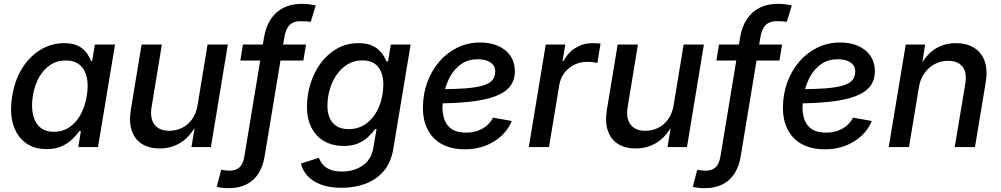

<svg xmlns="http://www.w3.org/2000/svg" viewBox="-20 -776 5279 1013"><path d="M225.6 10.7Q159.2 10.7 113.5 -23.4Q67.9 -57.6 49.1 -120.4Q30.3 -183.1 44.4 -269.5Q59.1 -357.4 99.1 -419.4Q139.2 -481.4 196 -514.9Q252.9 -548.3 318.8 -548.3Q366.2 -548.3 394.8 -532.7Q423.3 -517.1 438.2 -495.4Q453.1 -473.6 460.4 -454.6H466.3L480.5 -541H586.9L497.1 0H393.1L406.7 -84H398.9Q384.3 -64 361.8 -42Q339.4 -20 305.9 -4.6Q272.5 10.7 225.6 10.7ZM264.6 -80.6Q310.1 -80.6 345.7 -104.5Q381.3 -128.4 405 -171.1Q428.7 -213.9 438 -270.5Q447.3 -327.1 437.7 -368.9Q428.2 -410.6 400.4 -433.8Q372.6 -457 327.1 -457Q280.3 -457 244.4 -432.9Q208.5 -408.7 185.3 -366.7Q162.1 -324.7 153.3 -270.5Q144.5 -215.8 153.8 -172.6Q163.1 -129.4 190.9 -105Q218.8 -80.6 264.6 -80.6Z M822.8 7.3Q768.1 7.3 730 -15.9Q691.9 -39.1 675.8 -85Q659.7 -130.9 670.4 -198.2L727.1 -541H834L779.8 -211.4Q770 -152.3 794.9 -119.1Q819.8 -85.9 873.5 -85.9Q909.2 -85.9 940.4 -101.3Q971.7 -116.7 993.7 -147.2Q1015.6 -177.7 1022.5 -221.7L1075.2 -541H1182.1L1092.8 0H990.2L1011.7 -132.8H1024.4Q988.3 -59.6 937.3 -26.1Q886.2 7.3 822.8 7.3Z M1594.7 -541 1580.6 -456.5H1248L1261.7 -541ZM1186 216.8Q1174.3 216.8 1163.8 216.1Q1153.3 215.3 1143.6 213.9Q1133.8 212.4 1123.5 210L1147 119.6Q1155.3 121.6 1168.7 123Q1182.1 124.5 1190.4 124.5Q1225.1 124.5 1244.1 106.4Q1263.2 88.4 1269.5 48.3L1373 -578.6Q1382.8 -635.7 1408.9 -675.3Q1435.1 -714.8 1476.6 -735.4Q1518.1 -755.9 1572.8 -755.9Q1592.8 -755.9 1610.6 -753.4Q1628.4 -751 1646 -747.6L1619.6 -661.1Q1610.8 -662.6 1594.7 -663.3Q1578.6 -664.1 1564 -664.1Q1527.8 -664.1 1507.8 -643.8Q1487.8 -623.5 1480.5 -581.1L1376.5 46.9Q1367.7 102.5 1343 140.4Q1318.4 178.2 1278.8 197.5Q1239.3 216.8 1186 216.8Z M1782.2 214.8Q1717.3 214.8 1672.4 197.5Q1627.4 180.2 1601.6 150.9Q1575.7 121.6 1567.9 86.9L1662.1 56.6Q1668.5 73.2 1681.4 89.8Q1694.3 106.4 1718.8 117.7Q1743.2 128.9 1784.2 128.9Q1848.6 128.9 1894.3 96.9Q1939.9 64.9 1950.2 2L1966.8 -96.2L1958.5 -94.7Q1944.3 -74.7 1923.1 -54.2Q1901.9 -33.7 1870.4 -19.8Q1838.9 -5.9 1793.5 -5.9Q1735.8 -5.9 1692.4 -30Q1648.9 -54.2 1624.3 -100.6Q1599.6 -147 1599.6 -212.9Q1599.6 -275.4 1618.2 -335Q1636.7 -394.5 1672.1 -442.6Q1707.5 -490.7 1757.8 -519.5Q1808.1 -548.3 1871.6 -548.3Q1908.7 -548.3 1934.3 -538.8Q1960 -529.3 1976.8 -513.9Q1993.7 -498.5 2003.7 -481.9Q2013.7 -465.3 2019.5 -451.2L2027.3 -452.6L2042 -541H2146.5L2055.2 8.8Q2043 81.5 2004.2 127Q1965.3 172.4 1907.7 193.6Q1850.1 214.8 1782.2 214.8ZM1819.3 -94.7Q1865.7 -94.7 1900.1 -115.7Q1934.6 -136.7 1957.3 -170.9Q1980 -205.1 1991.2 -246.8Q2002.4 -288.6 2002.4 -330.6Q2002.4 -388.7 1974.9 -423.1Q1947.3 -457.5 1892.1 -457.5Q1848.1 -457.5 1813.7 -436.5Q1779.3 -415.5 1755.6 -380.6Q1731.9 -345.7 1719.7 -303.5Q1707.5 -261.2 1707.5 -218.3Q1707.5 -161.1 1735.8 -127.9Q1764.2 -94.7 1819.3 -94.7Z M2431.6 11.7Q2363.3 11.7 2313.7 -14.4Q2264.2 -40.5 2237.5 -90.3Q2210.9 -140.1 2211.4 -210.4Q2211.9 -281.2 2234.9 -343.3Q2257.8 -405.3 2298.8 -452.1Q2339.8 -499 2394.5 -525.4Q2449.2 -551.8 2513.2 -551.8Q2567.4 -551.8 2608.6 -533.4Q2649.9 -515.1 2673.1 -481.2Q2696.3 -447.3 2696.3 -399.9Q2696.3 -352.1 2670.4 -319.6Q2644.5 -287.1 2592 -267.6Q2539.6 -248 2459.7 -239.3Q2379.9 -230.5 2272 -230.5L2284.7 -305.2Q2375.5 -305.2 2435.3 -309.8Q2495.1 -314.5 2529.5 -325.2Q2564 -335.9 2578.4 -354Q2592.8 -372.1 2592.8 -398.9Q2592.8 -428.7 2568.4 -446Q2543.9 -463.4 2502 -463.4Q2450.2 -463.4 2414.3 -438.5Q2378.4 -413.6 2356.4 -374.5Q2334.5 -335.4 2324.7 -291.5Q2314.9 -247.6 2314.5 -209.5Q2314.5 -172.4 2325.9 -142.1Q2337.4 -111.8 2364.7 -94Q2392.1 -76.2 2438.5 -76.2Q2488.3 -76.2 2525.9 -97.7Q2563.5 -119.1 2581.5 -155.3L2680.2 -137.7Q2651.4 -69.3 2585.2 -28.8Q2519 11.7 2431.6 11.7Z M2770 0 2859.4 -541H2962.4L2948.2 -454.1H2953.6Q2975.6 -498 3016.4 -523.2Q3057.1 -548.3 3105 -548.3Q3115.7 -548.3 3128.2 -547.6Q3140.6 -546.9 3148.4 -545.9L3131.8 -444.3Q3124.5 -445.8 3108.9 -447.8Q3093.3 -449.7 3076.7 -449.7Q3041 -449.7 3010 -434.3Q2979 -418.9 2958 -391.6Q2937 -364.3 2930.7 -327.1L2876.5 0Z M3334.5 7.3Q3279.8 7.3 3241.7 -15.9Q3203.6 -39.1 3187.5 -85Q3171.4 -130.9 3182.1 -198.2L3238.8 -541H3345.7L3291.5 -211.4Q3281.7 -152.3 3306.6 -119.1Q3331.5 -85.9 3385.3 -85.9Q3420.9 -85.9 3452.1 -101.3Q3483.4 -116.7 3505.4 -147.2Q3527.3 -177.7 3534.2 -221.7L3586.9 -541H3693.8L3604.5 0H3502L3523.4 -132.8H3536.1Q3500 -59.6 3449 -26.1Q3397.9 7.3 3334.5 7.3Z M4106.4 -541 4092.3 -456.5H3759.8L3773.4 -541ZM3697.8 216.8Q3686 216.8 3675.5 216.1Q3665 215.3 3655.3 213.9Q3645.5 212.4 3635.3 210L3658.7 119.6Q3667 121.6 3680.4 123Q3693.8 124.5 3702.1 124.5Q3736.8 124.5 3755.9 106.4Q3774.9 88.4 3781.2 48.3L3884.8 -578.6Q3894.5 -635.7 3920.7 -675.3Q3946.8 -714.8 3988.3 -735.4Q4029.8 -755.9 4084.5 -755.9Q4104.5 -755.9 4122.3 -753.4Q4140.1 -751 4157.7 -747.6L4131.3 -661.1Q4122.6 -662.6 4106.4 -663.3Q4090.3 -664.1 4075.7 -664.1Q4039.6 -664.1 4019.5 -643.8Q3999.5 -623.5 3992.2 -581.1L3888.2 46.9Q3879.4 102.5 3854.7 140.4Q3830.1 178.2 3790.5 197.5Q3751 216.8 3697.8 216.8Z M4331.1 11.7Q4262.7 11.7 4213.1 -14.4Q4163.6 -40.5 4137 -90.3Q4110.4 -140.1 4110.8 -210.4Q4111.3 -281.2 4134.3 -343.3Q4157.2 -405.3 4198.2 -452.1Q4239.3 -499 4293.9 -525.4Q4348.6 -551.8 4412.6 -551.8Q4466.8 -551.8 4508.1 -533.4Q4549.3 -515.1 4572.5 -481.2Q4595.7 -447.3 4595.7 -399.9Q4595.7 -352.1 4569.8 -319.6Q4543.9 -287.1 4491.5 -267.6Q4439 -248 4359.1 -239.3Q4279.3 -230.5 4171.4 -230.5L4184.1 -305.2Q4274.9 -305.2 4334.7 -309.8Q4394.5 -314.5 4429 -325.2Q4463.4 -335.9 4477.8 -354Q4492.2 -372.1 4492.2 -398.9Q4492.2 -428.7 4467.8 -446Q4443.4 -463.4 4401.4 -463.4Q4349.6 -463.4 4313.7 -438.5Q4277.8 -413.6 4255.9 -374.5Q4233.9 -335.4 4224.1 -291.5Q4214.4 -247.6 4213.9 -209.5Q4213.9 -172.4 4225.3 -142.1Q4236.8 -111.8 4264.2 -94Q4291.5 -76.2 4337.9 -76.2Q4387.7 -76.2 4425.3 -97.7Q4462.9 -119.1 4481 -155.3L4579.6 -137.7Q4550.8 -69.3 4484.6 -28.8Q4418.5 11.7 4331.1 11.7Z M4828.1 -315.4 4775.9 0H4668.9L4758.8 -541H4860.8L4840.3 -408.2L4826.2 -411.6Q4861.8 -483.4 4910.9 -515.9Q4960 -548.3 5022.5 -548.3Q5079.6 -548.3 5118.9 -524.2Q5158.2 -500 5175 -453.4Q5191.9 -406.7 5180.2 -338.9L5124 0H5017.1L5072.8 -333Q5083 -393.1 5058.3 -424.1Q5033.7 -455.1 4982.4 -455.1Q4944.8 -455.1 4912.6 -438.5Q4880.4 -421.9 4857.9 -390.6Q4835.4 -359.4 4828.1 -315.4Z"/></svg>

Font: Inter 17pt Medium
Style: Italic
Weight: 500
Italic angle: -9.3988°
Version: Version 4.001;git-66647c0bb